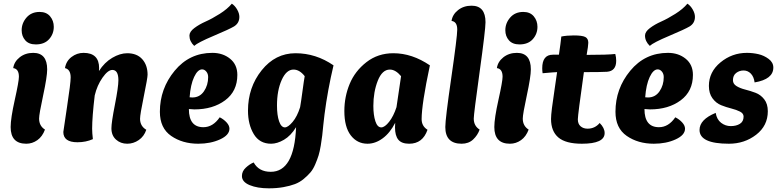

<svg xmlns="http://www.w3.org/2000/svg" viewBox="-20 -773 4255 1046"><path d="M161 -485Q237 -485 237 -395Q237 -355 215 -253Q193 -151 193 -127Q193 -87 225 -67Q211 -29 183.5 -9.5Q156 10 123 10Q38 10 38 -81Q38 -128 60.5 -229Q83 -330 83 -355Q83 -398 52 -402Q57 -437 87.5 -461Q118 -485 161 -485ZM175 -531Q137 -531 117.5 -553.5Q98 -576 98 -608Q98 -647 124.5 -677.5Q151 -708 196 -708Q233 -708 253 -684Q273 -660 273 -627Q273 -588 247.5 -559.5Q222 -531 175 -531Z M496 -253Q482 -135 482 -72Q482 -49 486 -15Q448 2 402 2Q325 2 325 -54Q325 -59 345 -189.5Q365 -320 365 -351Q365 -395 334 -402Q340 -440 369.5 -462.5Q399 -485 435 -485Q520 -485 520 -402Q520 -400 519.5 -394.5Q519 -389 519 -386Q549 -433 591.5 -458Q634 -483 673 -483Q726 -483 755 -450.5Q784 -418 784 -366Q784 -348 763.5 -248.5Q743 -149 743 -126Q743 -86 777 -66Q765 -30 736 -10Q707 10 673 10Q637 10 612 -12.5Q587 -35 587 -74Q587 -106 606 -202.5Q625 -299 625 -336Q625 -392 592 -392Q568 -392 538.5 -350Q509 -308 496 -253Z M1028 -242Q1068 -242 1091 -275.5Q1114 -309 1114 -353Q1114 -371 1104 -383Q1094 -395 1081 -395Q1057 -395 1037.5 -353.5Q1018 -312 1013 -243Q1018 -242 1028 -242ZM1177 -134Q1199 -123 1214.5 -106Q1230 -89 1230 -72Q1230 -37 1178.5 -13.5Q1127 10 1060 10Q974 10 912.5 -32.5Q851 -75 851 -164Q851 -290 931.5 -387.5Q1012 -485 1137 -485Q1194 -485 1233.5 -453Q1273 -421 1273 -365Q1273 -276 1206.5 -226.5Q1140 -177 1039 -177Q1027 -177 1009 -179Q1009 -80 1088 -80Q1140 -80 1177 -134ZM1255 -629Q1230 -614 1143.5 -577.5Q1057 -541 1038 -523Q1012 -548 1012 -579Q1012 -600 1038.5 -620Q1065 -640 1100 -655.5Q1135 -671 1177 -697.5Q1219 -724 1243 -753Q1260 -742 1272 -721Q1284 -700 1284 -681Q1284 -647 1255 -629Z M1590 -483Q1701 -483 1797 -417Q1765 -282 1748 -150Q1745 -130 1741.5 -93.5Q1738 -57 1735.5 -35Q1733 -13 1727.5 20Q1722 53 1715.5 74Q1709 95 1697.5 122Q1686 149 1671.5 166Q1657 183 1635 201.5Q1613 220 1586.5 230Q1560 240 1524 246.5Q1488 253 1445 253Q1382 253 1340 235.5Q1298 218 1298 186Q1298 160 1319 140.5Q1340 121 1362 112Q1390 163 1455 163Q1583 163 1593 -80Q1564 -33 1527 -11.5Q1490 10 1457 10Q1394 10 1362.5 -42.5Q1331 -95 1331 -170Q1331 -297 1405.5 -390Q1480 -483 1590 -483ZM1532 -79Q1549 -79 1574 -108.5Q1599 -138 1615 -189Q1620 -217 1628 -277Q1636 -337 1640 -358Q1612 -394 1579 -394Q1540 -394 1514.5 -337Q1489 -280 1489 -198Q1489 -145 1500.5 -112Q1512 -79 1532 -79Z M2140 -189 2165 -358Q2135 -394 2104 -394Q2062 -394 2038 -333Q2014 -272 2014 -196Q2014 -146 2025 -112.5Q2036 -79 2057 -79Q2076 -79 2100 -109.5Q2124 -140 2140 -189ZM2133 -104Q2105 -49 2065 -19.5Q2025 10 1982 10Q1926 10 1891 -35.5Q1856 -81 1856 -168Q1856 -246 1885 -316Q1914 -386 1976.5 -434.5Q2039 -483 2123 -483Q2225 -483 2322 -417Q2277 -205 2277 -124Q2277 -86 2309 -66Q2283 10 2209 10Q2168 10 2150 -12Q2132 -34 2132 -79Q2132 -95 2133 -104Z M2549 -742Q2625 -742 2625 -652Q2625 -612 2593 -381.5Q2561 -151 2561 -127Q2561 -87 2593 -67Q2582 -36 2557.5 -13Q2533 10 2495 10Q2406 10 2406 -81Q2406 -125 2438.5 -349Q2471 -573 2471 -612Q2471 -655 2440 -659Q2445 -694 2475.5 -718Q2506 -742 2549 -742Z M2796 -485Q2872 -485 2872 -395Q2872 -355 2850 -253Q2828 -151 2828 -127Q2828 -87 2860 -67Q2846 -29 2818.5 -9.5Q2791 10 2758 10Q2673 10 2673 -81Q2673 -128 2695.5 -229Q2718 -330 2718 -355Q2718 -398 2687 -402Q2692 -437 2722.5 -461Q2753 -485 2796 -485ZM2810 -531Q2772 -531 2752.5 -553.5Q2733 -576 2733 -608Q2733 -647 2759.5 -677.5Q2786 -708 2831 -708Q2868 -708 2888 -684Q2908 -660 2908 -627Q2908 -588 2882.5 -559.5Q2857 -531 2810 -531Z M2992 -475H3025Q3028 -493 3033 -532Q3038 -571 3038 -574Q3068 -580 3106 -580Q3152 -580 3168.5 -571.5Q3185 -563 3185 -540Q3185 -524 3176 -474Q3290 -474 3332 -479Q3337 -461 3337 -442Q3337 -386 3287 -382Q3254 -380 3161 -380Q3128 -146 3128 -123Q3128 -98 3143 -85Q3158 -72 3181 -72Q3221 -72 3247 -103Q3274 -76 3274 -48Q3274 10 3150 10Q3062 10 3022 -24Q2982 -58 2982 -125Q2982 -144 2987 -184.5Q2992 -225 3002 -290.5Q3012 -356 3015 -380Q3002 -380 2936 -374Q2934 -390 2934 -401Q2934 -475 2992 -475Z M3510 -242Q3550 -242 3573 -275.5Q3596 -309 3596 -353Q3596 -371 3586 -383Q3576 -395 3563 -395Q3539 -395 3519.5 -353.5Q3500 -312 3495 -243Q3500 -242 3510 -242ZM3659 -134Q3681 -123 3696.5 -106Q3712 -89 3712 -72Q3712 -37 3660.5 -13.5Q3609 10 3542 10Q3456 10 3394.5 -32.5Q3333 -75 3333 -164Q3333 -290 3413.5 -387.5Q3494 -485 3619 -485Q3676 -485 3715.5 -453Q3755 -421 3755 -365Q3755 -276 3688.5 -226.5Q3622 -177 3521 -177Q3509 -177 3491 -179Q3491 -80 3570 -80Q3622 -80 3659 -134ZM3737 -629Q3712 -614 3625.5 -577.5Q3539 -541 3520 -523Q3494 -548 3494 -579Q3494 -600 3520.5 -620Q3547 -640 3582 -655.5Q3617 -671 3659 -697.5Q3701 -724 3725 -753Q3742 -742 3754 -721Q3766 -700 3766 -681Q3766 -647 3737 -629Z M4091 -324Q4087 -355 4070.5 -372Q4054 -389 4031 -389Q4008 -389 3990.5 -375.5Q3973 -362 3973 -336Q3973 -316 3992.5 -304Q4012 -292 4040 -285Q4068 -278 4096 -267.5Q4124 -257 4143.5 -232Q4163 -207 4163 -167Q4163 -88 4099.5 -39Q4036 10 3951 10Q3791 10 3791 -65Q3791 -122 3879 -158Q3885 -122 3908.5 -104Q3932 -86 3961 -86Q3991 -86 4011 -98.5Q4031 -111 4031 -138Q4031 -155 4011.5 -165Q3992 -175 3964 -182Q3936 -189 3908.5 -200Q3881 -211 3861.5 -237.5Q3842 -264 3842 -305Q3842 -381 3905 -433Q3968 -485 4049 -485Q4081 -485 4111.5 -478Q4142 -471 4167.5 -452Q4193 -433 4193 -405Q4193 -341 4091 -324Z"/></svg>

Font: Overlock Black
Style: Italic
Weight: 900
Designer: Dario Muhafara
Foundry: Dario Manuel Muhafara
Version: Version 1.002